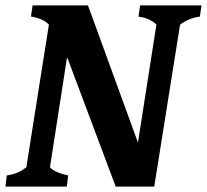

<svg xmlns="http://www.w3.org/2000/svg" viewBox="-25 -687 762 707"><path d="M491 -667 485 -626C512 -622 532 -614 551 -597L483 -162L299 -667H95L89 -626C117 -622 144 -610 155 -596L72 -71C51 -55 33 -46 0 -41L-5 0H221L226 -41C194 -48 172 -57 159 -71L222 -477L401 0H543L638 -596C657 -611 682 -622 711 -626L717 -667Z"/></svg>

Font: Caladea
Style: Bold Italic
Weight: 700
Italic angle: -9°
Designer: Carolina Giovagnoli and Andres Torresi
Foundry: Carolina Giovagnoli & Andres Torresi
Version: Version 1.001;hotconv 1.0.109;makeotfexe 2.5.65596